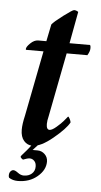

<svg xmlns="http://www.w3.org/2000/svg" viewBox="-51 -574 398 758"><g transform="rotate(5 148.0 -195.5)"><path d="M94.7 0H118.2L96.7 23.4H116.2Q132.8 23.4 145 35.2Q157.2 46.9 157.2 64.5Q157.2 97.7 126 124Q94.7 150.4 48.8 150.4Q28.3 150.4 13.7 140.6Q11.7 136.7 11.7 131.8Q11.7 121.1 17.1 115.2Q22.5 109.4 28.3 109.4Q35.2 109.4 46.9 118.2Q58.6 127 70.3 127Q89.8 127 102.1 116.2Q114.3 105.5 114.3 87.9Q114.3 73.2 106.4 65.4Q98.6 57.6 88.9 57.6Q79.1 57.6 62.5 64.5Q60.5 64.5 56.2 60.5Q51.8 56.6 51.8 53.7Q51.8 51.8 57.1 45.9Q62.5 40 73.7 26.9Q85 13.7 94.7 0ZM113.3 -409.2 127 -476.6Q134.8 -487.3 170.4 -514.2Q206.1 -541 211.9 -541Q220.7 -541 228.5 -535.2L205.1 -409.2H285.2Q289.1 -409.2 289.1 -396.5Q289.1 -383.8 279.3 -368.2H197.3L148.4 -116.2Q143.6 -96.7 143.6 -84Q143.6 -61.5 156.2 -61.5Q166 -61.5 183.1 -76.2Q200.2 -90.8 210 -102.5Q219.7 -114.3 224.6 -120.1Q227.5 -120.1 231.9 -111.3Q236.3 -102.5 236.3 -97.7Q222.7 -72.3 174.8 -32.7Q127 6.8 94.7 6.8Q74.2 6.8 60.5 -8.8Q46.9 -24.4 46.9 -52.7Q46.9 -75.2 54.7 -108.4L105.5 -368.2H37.1Q35.2 -368.2 35.2 -371.1Q35.2 -379.9 50.3 -394.5Q65.4 -409.2 81.1 -409.2Z"/></g></svg>

Font: Crimson
Style: SemiboldItalic
Weight: 600
Italic angle: -11°
Version: Version 0.8 ; ttfautohint (v1.00) -l 8 -r 50 -G 200 -x 14 -D